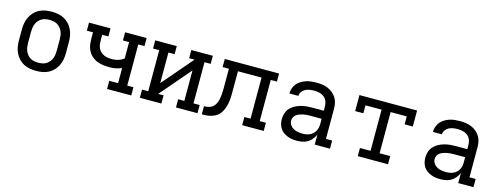

<svg xmlns="http://www.w3.org/2000/svg" viewBox="-21 -1100 4341 1680"><g transform="rotate(15 2150.0 -260.0)"><path d="M300 8Q271 8 242.5 3Q214 -2 188 -15.5Q162 -29 142 -50.5Q122 -72 109.5 -98Q97 -124 92 -152.5Q87 -181 87 -210V-310Q87 -339 92 -367.5Q97 -396 109.5 -422Q122 -448 142 -469.5Q162 -491 188 -504.5Q214 -518 242.5 -523Q271 -528 300 -528Q329 -528 357.5 -523Q386 -518 412 -504.5Q438 -491 458 -469.5Q478 -448 490.5 -422Q503 -396 508 -367.5Q513 -339 513 -310V-210Q513 -181 508 -152.5Q503 -124 490.5 -98Q478 -72 458 -50.5Q438 -29 412 -15.5Q386 -2 357.5 3Q329 8 300 8ZM300 -66Q318 -66 336.5 -69.5Q355 -73 371 -82.5Q387 -92 399 -106.5Q411 -121 418 -138Q425 -155 427.5 -173.5Q430 -192 430 -210V-310Q430 -328 427.5 -346.5Q425 -365 418 -382Q411 -399 399 -413.5Q387 -428 371 -437.5Q355 -447 336.5 -450.5Q318 -454 300 -454Q282 -454 263.5 -450.5Q245 -447 229 -437.5Q213 -428 201 -413.5Q189 -399 182 -382Q175 -365 172.5 -346.5Q170 -328 170 -310V-210Q170 -192 172.5 -173.5Q175 -155 182 -138Q189 -121 201 -106.5Q213 -92 229 -82.5Q245 -73 263.5 -69.5Q282 -66 300 -66Z M942 0V-74H1022V-211Q997 -200 970.5 -194.5Q944 -189 917 -189Q887 -189 857 -192.5Q827 -196 799.5 -207Q772 -218 749.5 -238.5Q727 -259 714 -286Q701 -313 698 -342.5Q695 -372 695 -402V-447H639V-520H834V-447H778V-402Q778 -383 780 -364Q782 -345 789.5 -328Q797 -311 811 -297.5Q825 -284 842.5 -276Q860 -268 879 -265.5Q898 -263 917 -263Q945 -263 972 -271.5Q999 -280 1022 -297V-446H966V-520H1161V-447H1105V-74H1161V0Z M1434 0H1239V-74H1295V-446H1239V-520H1434V-447H1378V-170L1615 -446H1566V-520H1761V-447H1705V-74H1761V0H1566V-74H1622V-350L1385 -74H1434Z M1800 0V-74Q1817 -74 1834.5 -77Q1852 -80 1867 -88.5Q1882 -97 1892.5 -111Q1903 -125 1909 -141Q1915 -157 1918.5 -174.5Q1922 -192 1923.5 -209Q1925 -226 1925.5 -243.5Q1926 -261 1926 -278V-447H1869V-520H2361V-447H2305V-74H2361V0H2166V-74H2222V-446H2008V-281Q2008 -260 2008 -240Q2008 -220 2006.5 -199.5Q2005 -179 2001.5 -158.5Q1998 -138 1991.5 -119Q1985 -100 1975.5 -81.5Q1966 -63 1952 -48Q1938 -33 1919.5 -23.5Q1901 -14 1881 -8.5Q1861 -3 1840.5 -1.5Q1820 0 1800 0Z M2663 8Q2641 8 2619 5Q2597 2 2577 -6Q2557 -14 2539 -27Q2521 -40 2509 -58.5Q2497 -77 2492 -98.5Q2487 -120 2487 -142Q2487 -169 2495.5 -195Q2504 -221 2522 -241Q2540 -261 2564 -274Q2588 -287 2614 -294.5Q2640 -302 2667 -304.5Q2694 -307 2720 -307H2823V-347Q2823 -370 2814 -392.5Q2805 -415 2786.5 -429.5Q2768 -444 2745 -449.5Q2722 -455 2699 -455Q2678 -455 2657.5 -452Q2637 -449 2619 -440Q2601 -431 2588 -413.5Q2575 -396 2575 -376V-375H2493V-377Q2493 -401 2501.5 -424Q2510 -447 2525 -465Q2540 -483 2561 -495.5Q2582 -508 2604.5 -515.5Q2627 -523 2651 -525.5Q2675 -528 2699 -528Q2725 -528 2751 -524.5Q2777 -521 2801 -511Q2825 -501 2845.5 -484.5Q2866 -468 2880 -446Q2894 -424 2899.5 -398.5Q2905 -373 2905 -347V-74H2961V0H2823V-91Q2813 -68 2797 -48Q2781 -28 2759.5 -15Q2738 -2 2713 3Q2688 8 2663 8ZM2695 -65Q2712 -65 2729 -68Q2746 -71 2761 -78Q2776 -85 2788.5 -97Q2801 -109 2809 -124Q2817 -139 2820 -155.5Q2823 -172 2823 -189V-234H2721Q2704 -234 2688 -233Q2672 -232 2656.5 -228.5Q2641 -225 2625.5 -219.5Q2610 -214 2597 -205Q2584 -196 2576.5 -181Q2569 -166 2569 -150Q2569 -129 2581.5 -110.5Q2594 -92 2612.5 -82Q2631 -72 2652.5 -68.5Q2674 -65 2695 -65Z M3213 0V-74H3309V-447H3163V-375H3089V-520H3611V-375H3537V-447H3391V-74H3487V0Z M3963 8Q3941 8 3919 5Q3897 2 3877 -6Q3857 -14 3839 -27Q3821 -40 3809 -58.5Q3797 -77 3792 -98.5Q3787 -120 3787 -142Q3787 -169 3795.5 -195Q3804 -221 3822 -241Q3840 -261 3864 -274Q3888 -287 3914 -294.5Q3940 -302 3967 -304.5Q3994 -307 4020 -307H4123V-347Q4123 -370 4114 -392.5Q4105 -415 4086.5 -429.5Q4068 -444 4045 -449.5Q4022 -455 3999 -455Q3978 -455 3957.5 -452Q3937 -449 3919 -440Q3901 -431 3888 -413.5Q3875 -396 3875 -376V-375H3793V-377Q3793 -401 3801.5 -424Q3810 -447 3825 -465Q3840 -483 3861 -495.5Q3882 -508 3904.5 -515.5Q3927 -523 3951 -525.5Q3975 -528 3999 -528Q4025 -528 4051 -524.5Q4077 -521 4101 -511Q4125 -501 4145.5 -484.5Q4166 -468 4180 -446Q4194 -424 4199.5 -398.5Q4205 -373 4205 -347V-74H4261V0H4123V-91Q4113 -68 4097 -48Q4081 -28 4059.5 -15Q4038 -2 4013 3Q3988 8 3963 8ZM3995 -65Q4012 -65 4029 -68Q4046 -71 4061 -78Q4076 -85 4088.5 -97Q4101 -109 4109 -124Q4117 -139 4120 -155.5Q4123 -172 4123 -189V-234H4021Q4004 -234 3988 -233Q3972 -232 3956.5 -228.5Q3941 -225 3925.5 -219.5Q3910 -214 3897 -205Q3884 -196 3876.5 -181Q3869 -166 3869 -150Q3869 -129 3881.5 -110.5Q3894 -92 3912.5 -82Q3931 -72 3952.5 -68.5Q3974 -65 3995 -65Z"/></g></svg>

Font: Iosevka Etoile
Style: Regular
Weight: 400
Designer: Belleve Invis
Foundry: Belleve Invis
Version: Version 33.2.4